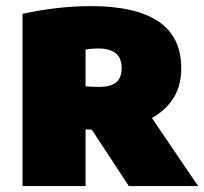

<svg xmlns="http://www.w3.org/2000/svg" viewBox="-20 -624 684 644"><path d="M55.5 0V-577.5Q105.5 -589 165.5 -596.2Q225.5 -603.5 284.5 -603.5Q435 -603.5 511.5 -552Q588 -500.5 588 -395Q588 -327.5 552.5 -281.5Q517 -235.5 454.8 -212Q392.5 -188.5 311.5 -188.5Q300.5 -188.5 289.5 -189Q278.5 -189.5 267 -190V0ZM412 0 235 -269.5H461.5L644.5 0ZM313 -332.5Q350.5 -332.5 369.2 -347.5Q388 -362.5 388 -396Q388 -430 367.5 -445.8Q347 -461.5 308.5 -461.5Q299.5 -461.5 287.8 -460.5Q276 -459.5 267 -457.5V-334.5Q280 -333.5 290.2 -333Q300.5 -332.5 313 -332.5Z"/></svg>

Font: Encode Sans SC Condensed Thin Black
Style: Regular
Weight: 900
Version: Version 3.002